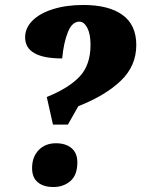

<svg xmlns="http://www.w3.org/2000/svg" viewBox="-20 -744 568 772"><path d="M168 -354Q257 -390 300.5 -436.5Q344 -483 344 -564Q344 -607 331 -632Q318 -657 299 -657Q270 -657 253 -615Q236 -573 230 -509Q81 -509 81 -594Q81 -631 110 -660.5Q139 -690 192.5 -707Q246 -724 315 -724Q417 -724 472.5 -684Q528 -644 528 -563Q528 -479 466 -419.5Q404 -360 295 -317L253 -243H193ZM109 -68Q109 -113 135.5 -140.5Q162 -168 205 -168Q244 -168 267.5 -148.5Q291 -129 291 -91Q291 -40 263 -16Q235 8 195 8Q155 8 132 -11Q109 -30 109 -68Z"/></svg>

Font: Noto Serif NarrowBlack
Style: Italic
Weight: 900
Width: 4
Italic angle: -12°
Designer: Monotype Design Team
Foundry: Monotype Imaging Inc.
Version: Version 1.001